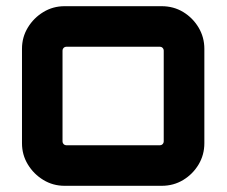

<svg xmlns="http://www.w3.org/2000/svg" viewBox="-20 -600 732 620"><path d="M188.5 0Q151.1 0 120 -18.9Q88.8 -37.8 69.9 -69Q51 -100.1 51 -137.5V-442.5Q51 -479.9 69.9 -511Q88.8 -542.2 120 -561.1Q151.1 -580 188.5 -580H502.1Q540.5 -580 571.6 -561.2Q602.6 -542.3 621.3 -511Q639.9 -479.6 639.9 -442.5V-137.5Q639.9 -100.1 621.4 -69Q602.8 -37.8 571.7 -18.9Q540.6 0 502.1 0H188.5ZM194.1 -130.9H496.6Q501.5 -130.9 505.1 -134.5Q508.7 -138.1 508.7 -143.1V-436.9Q508.7 -441.9 505.1 -445.5Q501.5 -449.1 496.6 -449.1H194.1Q189.1 -449.1 185.5 -445.5Q181.9 -441.9 181.9 -436.9V-143.1Q181.9 -138.1 185.5 -134.5Q189.1 -130.9 194.1 -130.9Z"/></svg>

Font: Orbitron
Style: Regular
Weight: 400
Designer: Matt McInerney
Foundry: The League of Moveable Type
Version: Version 2.001